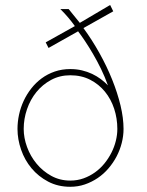

<svg xmlns="http://www.w3.org/2000/svg" viewBox="-20 -754 579 755"><path d="M170.9 -565.4 287.1 -630.9Q299.8 -614.3 314.9 -591.6Q330.1 -568.8 345.9 -541.7Q361.8 -514.6 377 -483.6Q392.1 -452.6 404.3 -418.5Q392.1 -431.2 376.5 -442.9Q360.8 -454.6 342.3 -463.4Q323.7 -472.2 302.2 -477.3Q280.8 -482.4 256.3 -482.4Q223.6 -482.4 195.3 -472.7Q167 -462.9 144 -446Q121.1 -429.2 103.3 -406.5Q85.4 -383.8 73.2 -357.7Q61 -331.5 54.9 -303.2Q48.8 -274.9 48.8 -247.1Q48.8 -206.1 63 -165.3Q77.1 -124.5 104 -92.3Q130.9 -60.1 169.4 -39.8Q208 -19.5 256.3 -19.5Q286.6 -19.5 313.7 -28.8Q340.8 -38.1 364.3 -54Q387.7 -69.8 406.5 -91.8Q425.3 -113.8 438.5 -138.9Q451.7 -164.1 458.7 -191.7Q465.8 -219.2 465.8 -247.1Q465.8 -289.6 453.9 -339.4Q441.9 -389.2 420.9 -441.4Q399.9 -493.7 370.8 -545.7Q341.8 -597.7 308.1 -643.6L425.3 -709.5L413.1 -734.4L293.9 -664.1Q278.3 -683.6 266.8 -697.5Q255.4 -711.4 250 -718.3H217.3Q233.4 -702.6 248 -685.3Q262.7 -668 274.4 -651.4L159.7 -587.4ZM441.4 -247.1Q441.4 -224.1 435.5 -200.2Q429.7 -176.3 418.2 -153.6Q406.7 -130.9 390.6 -111.1Q374.5 -91.3 353.8 -76.4Q333 -61.5 308.6 -52.7Q284.2 -43.9 256.3 -43.9Q215.3 -43.9 181.6 -62.5Q147.9 -81.1 123.8 -110.4Q99.6 -139.6 86.4 -175.8Q73.2 -211.9 73.2 -247.1Q73.2 -286.6 86.2 -324.5Q99.1 -362.3 123 -391.8Q147 -421.4 180.9 -439.7Q214.8 -458 256.3 -458Q300.3 -458 334.5 -440.4Q368.7 -422.9 392.6 -393.6Q416.5 -364.3 429 -326.2Q441.4 -288.1 441.4 -247.1Z"/></svg>

Font: SaysetthaMai Thin
Style: Regular
Weight: 100
Designer: John M. Durdin
Foundry: Lao Script for Windows
Version: Version 1.101